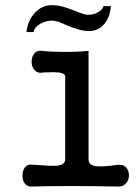

<svg xmlns="http://www.w3.org/2000/svg" viewBox="-20 -718 540 738"><path d="M230.5 -423.8V-105.5Q230.5 -84 198.2 -81.1Q178.7 -79.1 121.1 -84L104.5 -85Q85.9 -87.9 75.2 -74.2Q66.4 -61.5 66.4 -43Q66.4 -24.4 75.2 -12.7Q85.9 1 104.5 -1Q171.9 -2.9 255.9 -2.9Q340.8 -2.9 429.7 -1Q451.2 1 463.9 -12.7Q475.6 -25.4 475.6 -43.9Q475.6 -63.5 463.9 -75.2Q451.2 -87.9 429.7 -84Q372.1 -76.2 350.6 -79.1Q320.3 -82 320.3 -105.5V-522.5Q272.5 -517.6 222.7 -518.6Q174.8 -518.6 140.6 -522.5Q122.1 -525.4 111.3 -511.7Q101.6 -500 101.6 -480.5Q101.6 -461.9 111.3 -450.2Q122.1 -436.5 140.6 -438.5L146.5 -439.5Q188.5 -441.4 204.1 -439.5Q230.5 -436.5 230.5 -423.8ZM377.9 -694.3Q374 -679.7 356.4 -670.9Q339.8 -661.1 317.4 -661.1Q308.6 -661.1 295.9 -666Q288.1 -668 269.5 -675.8Q241.2 -686.5 225.6 -691.4Q200.2 -698.2 179.7 -698.2Q140.6 -698.2 112.3 -667Q85.9 -636.7 82 -594.7H109.4Q111.3 -612.3 133.8 -626Q156.2 -638.7 179.7 -638.7Q189.5 -638.7 203.1 -634.8Q212.9 -631.8 231.4 -623Q258.8 -611.3 273.4 -607.4Q298.8 -598.6 321.3 -598.6Q358.4 -598.6 380.9 -626Q403.3 -652.3 406.2 -694.3Z"/></svg>

Font: GungsuhChe
Style: Regular
Weight: 400
Monospace: yes
Version: Version 2.21